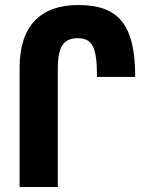

<svg xmlns="http://www.w3.org/2000/svg" viewBox="-20 -744 598 764"><path d="M58 0H210V-472C210 -562 236 -592 289 -592C349 -592 366 -554 366 -438H518C518 -646 452 -724 291 -724C142 -724 58 -641 58 -475Z"/></svg>

Font: Noto Sans Armenian ExtraCondensed ExtraBold
Style: Regular
Weight: 800
Width: 2
Designer: Monotype Design Team
Foundry: Monotype Imaging Inc.
Version: Version 2.008